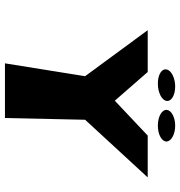

<svg xmlns="http://www.w3.org/2000/svg" viewBox="4 -732 728 776"><g transform="rotate(90 368.0 -344.0)"><path d="M330 -688C296 -688 265 -673 261 -654C256 -634 281 -618 318 -618C354 -618 386 -634 388 -654C390 -673 364 -688 330 -688ZM488 -688C454 -688 426 -673 424 -654C423 -634 451 -618 488 -618C524 -618 553 -634 552 -654C550 -673 522 -688 488 -688ZM102 -577 288 -324 236 0H457L464 -324L697 -577H528L387 -444L271 -577Z"/></g></svg>

Font: Hussar Milosc
Style: Bold
Weight: 700
Foundry: Cannot Into Space Fonts
Version: Version 1.02